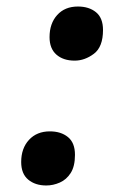

<svg xmlns="http://www.w3.org/2000/svg" viewBox="-20 -561 385 589"><path d="M209 -375Q174 -375 153 -393.5Q132 -412 132 -447Q132 -489 155.5 -515Q179 -541 219 -541Q253 -541 274.5 -523.5Q296 -506 296 -469Q296 -417 268 -396Q240 -375 209 -375ZM122 8Q88 8 66.5 -10Q45 -28 45 -64Q45 -106 69 -132Q93 -158 133 -158Q167 -158 188.5 -140.5Q210 -123 210 -86Q210 -51 197 -30.5Q184 -10 163.5 -1Q143 8 122 8Z"/></svg>

Font: Noto Serif Tamil Condensed ExtraBold
Style: Italic
Weight: 800
Width: 3
Italic angle: -12°
Designer: Indian Type Foundry, Tom Grace, and the Monotype Design Team
Foundry: Monotype Imaging Inc.
Version: Version 2.003; ttfautohint (v1.8.4.7-5d5b)